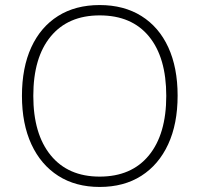

<svg xmlns="http://www.w3.org/2000/svg" viewBox="-20 -733 791 761"><path d="M375 8Q280 8 211 -36Q142 -80 104.5 -161Q67 -242 67 -353Q67 -465 104 -545.5Q141 -626 210 -669.5Q279 -713 375 -713Q471 -713 540.5 -669.5Q610 -626 647 -545.5Q684 -465 684 -354Q684 -242 646.5 -161Q609 -80 540 -36Q471 8 375 8ZM375 -33Q501 -33 570 -117Q639 -201 639 -353Q639 -505 570.5 -588.5Q502 -672 375 -672Q250 -672 181 -588.5Q112 -505 112 -353Q112 -202 181 -117.5Q250 -33 375 -33Z"/></svg>

Font: Nunito Sans ExtraLight
Style: Regular
Weight: 200
Designer: Vernon Adams
Foundry: Vernon Adams
Version: Version 3.006; ttfautohint (v1.8.3)